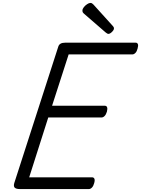

<svg xmlns="http://www.w3.org/2000/svg" viewBox="-20 -1289 962 1309"><path d="M116 0Q91 0 81 -9Q71 -18 77 -40L377 -970Q381 -984 392.5 -991Q404 -998 424 -998H905Q916 -998 920 -988Q924 -978 918 -958Q913 -938 903 -928Q893 -918 882 -918H448L335 -568H695Q706 -568 710 -558Q714 -548 709 -528Q703 -508 693 -498Q683 -488 672 -488H309L179 -80H608Q619 -80 623.5 -70.5Q628 -61 622 -40Q617 -21 607 -10.5Q597 0 586 0ZM719 -1058Q715 -1058 710 -1061Q705 -1064 700 -1068L557 -1192Q547 -1200 544.5 -1205Q542 -1210 542 -1217Q542 -1228 551.5 -1240Q561 -1252 574 -1260.5Q587 -1269 596 -1269Q603 -1269 607.5 -1266Q612 -1263 617 -1258L749 -1112Q755 -1105 756 -1101.5Q757 -1098 757 -1095Q757 -1085 743.5 -1071.5Q730 -1058 719 -1058Z"/></svg>

Font: Playwrite AU VIC
Style: Regular
Weight: 400
Designer: Veronika Burian, José Scaglione
Foundry: TypeTogether
Version: Version 1.002